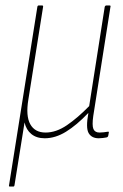

<svg xmlns="http://www.w3.org/2000/svg" viewBox="-20 -499 451 704"><path d="M16 185Q12 185 13 181L117 -474Q118 -479 122 -479H134Q139 -479 138 -474L84 -134Q74 -74 91 -43.5Q108 -13 147 -13Q186 -13 225.5 -40Q265 -67 307 -110L364 -474Q366 -479 370 -479H381Q387 -479 385 -474L322 -74Q317 -39 322.5 -26Q328 -13 345 -13Q353 -13 360.5 -14Q368 -15 375 -16Q380 -17 379 -13L377 -2Q376 4 370 5Q364 6 357 7Q350 8 342 8Q316 8 305 -11Q294 -30 304 -84H303Q261 -40 222 -16Q183 8 144 8Q114 8 95 -7.5Q76 -23 70 -50L33 181Q32 185 29 185Z"/></svg>

Font: Sofia Sans Condensed Thin
Style: Italic
Weight: 250
Italic angle: -9°
Version: Version 4.100